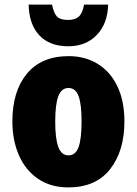

<svg xmlns="http://www.w3.org/2000/svg" viewBox="-20 -808 598 838"><path d="M278 10Q202 10 147 -27Q92 -64 63 -129.5Q34 -195 34 -278Q34 -410 97.5 -486.5Q161 -563 280 -563Q351 -563 406 -529.5Q461 -496 492 -432Q523 -368 523 -278Q523 -149 460.5 -69.5Q398 10 278 10ZM279 -130Q310 -130 323 -166Q336 -202 336 -278Q336 -353 323 -388.5Q310 -424 279 -424Q248 -424 234.5 -388Q221 -352 221 -277Q221 -203 234.5 -166.5Q248 -130 279 -130ZM278 -606Q197 -606 152 -653.5Q107 -701 105 -788H207Q215 -749 229.5 -735Q244 -721 277 -721Q308 -721 324 -735.5Q340 -750 347 -788H452Q450 -705 402.5 -655.5Q355 -606 278 -606Z"/></svg>

Font: Noto Sans Display Black Narrow
Style: Regular
Weight: 900
Width: 4
Designer: Monotype Design team
Foundry: Monotype Imaging Inc.
Version: Version 1.000